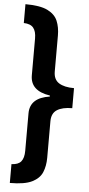

<svg xmlns="http://www.w3.org/2000/svg" viewBox="-66 -836 518 1117"><g transform="rotate(5 192.5 -278.0)"><path d="M36 -800Q122 -800 165.5 -778.5Q209 -757 224.5 -720Q240 -683 240 -635V-425Q240 -378 271.5 -358Q303 -338 360 -338V-221Q303 -221 271.5 -201Q240 -181 240 -134V79Q240 127 224.5 164Q209 201 165.5 222.5Q122 244 36 244V134Q75 133 92 112.5Q109 92 109 50V-169Q109 -260 224 -277V-283Q109 -300 109 -391V-606Q109 -648 92 -668.5Q75 -689 36 -690Z"/></g></svg>

Font: Noto Sans Tamil
Style: Bold
Weight: 700
Designer: Jelle Bosma - Monotype Design Team
Foundry: Monotype Imaging Inc.
Version: Version 2.004; ttfautohint (v1.8.4.7-5d5b)